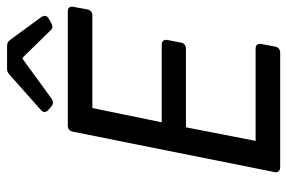

<svg xmlns="http://www.w3.org/2000/svg" viewBox="-160 -684 844 565"><g transform="rotate(-90 262.5 -402.0)"><path d="M220.7 -682.6 230.5 -673.8C237.3 -668 245.1 -667 252.9 -671.9L371.1 -757.8H375L455.1 -675.8C460.9 -668.9 468.8 -668.9 476.6 -673.8L490.2 -681.6C499 -686.5 500 -694.3 494.1 -703.1L427.7 -793.9C422.9 -800.8 417 -803.7 409.2 -803.7H342.8C335 -803.7 330.1 -801.8 324.2 -795.9L220.7 -704.1C212.9 -697.3 212.9 -689.5 220.7 -682.6ZM157.2 -611.3 38.1 -16.6C36.1 -5.9 42 0 52.7 0H389.6C398.4 0 405.3 -4.9 407.2 -13.7L415 -55.7C417 -66.4 412.1 -72.3 401.4 -72.3H129.9L169.9 -277.3H401.4C410.2 -277.3 417 -282.2 418.9 -291L426.8 -331.1C428.7 -341.8 423.8 -348.6 413.1 -348.6H184.6L226.6 -552.7H499C507.8 -552.7 514.6 -557.6 516.6 -566.4L524.4 -608.4C526.4 -619.1 521.5 -625 510.7 -625H174.8C166 -625 159.2 -620.1 157.2 -611.3Z"/></g></svg>

Font: Ed Sans Neue
Style: Italic
Weight: 400
Italic angle: -11°
Designer: Stephen Hutchings
Version: Version 1.004;PS 001.004;hotconv 1.0.88;makeotf.lib2.5.64775